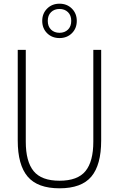

<svg xmlns="http://www.w3.org/2000/svg" viewBox="-20 -1010 643 1039"><path d="M302 9Q183.5 9 129.8 -54.2Q76 -117.5 76 -249.5V-740H119.5V-243.5Q119.5 -136 162 -84Q204.5 -32 302 -32Q400 -32 442.5 -84Q485 -136 485 -243.5V-740H527.5V-249.5Q527.5 -117.5 474.2 -54.2Q421 9 302 9ZM302 -804Q261.5 -804 235 -830.2Q208.5 -856.5 208.5 -897Q208.5 -937 235 -963.5Q261.5 -990 302 -990Q342.5 -990 369 -963.5Q395.5 -937 395.5 -897Q395.5 -856.5 369 -830.2Q342.5 -804 302 -804ZM302 -832.5Q330 -832.5 347.8 -849.8Q365.5 -867 365.5 -897Q365.5 -927 347.8 -944.2Q330 -961.5 302 -961.5Q274 -961.5 256.2 -944.2Q238.5 -927 238.5 -897Q238.5 -867 256.2 -849.8Q274 -832.5 302 -832.5Z"/></svg>

Font: Encode Sans Condensed Condensed ExtraLight
Style: Regular
Weight: 200
Width: 3
Designer: Multiple Designers
Foundry: Impallari Type
Version: Version 3.000; ttfautohint (v1.8.3) -l 8 -r 50 -G 200 -x 14 